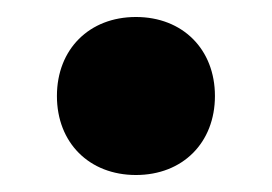

<svg xmlns="http://www.w3.org/2000/svg" viewBox="-20 -362 320 226"><path d="M47 -249C47 -194 85 -156 140 -156C195 -156 233 -194 233 -249C233 -304 195 -342 140 -342C85 -342 47 -304 47 -249Z"/></svg>

Font: Heuristica
Style: Bold
Weight: 700
Version: Version 1.0.1